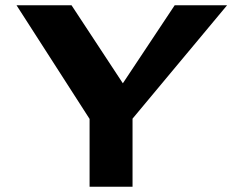

<svg xmlns="http://www.w3.org/2000/svg" viewBox="-20 -713 936 733"><path d="M43 -693H253L449 -395L647 -693H847L486 -260V0H322V-259Z"/></svg>

Font: Fix15 Mono
Style: Bold
Weight: 700
Designer: Carrois Corporate & Edenspiekermann AG
Foundry: Carrois Corporate GbR & Edenspiekermann AG
Version: Version 3.206